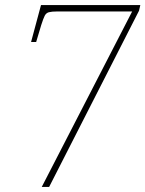

<svg xmlns="http://www.w3.org/2000/svg" viewBox="-20 -734 571 754"><path d="M144 0 499 -689H205Q183 -689 172 -686Q161 -683 155.5 -672Q150 -661 142 -636L122 -569H102L141 -714H531L526 -692L173 0Z"/></svg>

Font: Noto Serif Thin
Style: Italic
Weight: 100
Italic angle: -12°
Designer: Monotype Design Team
Foundry: Monotype Imaging Inc.
Version: Version 2.014; ttfautohint (v1.8.4.7-5d5b)